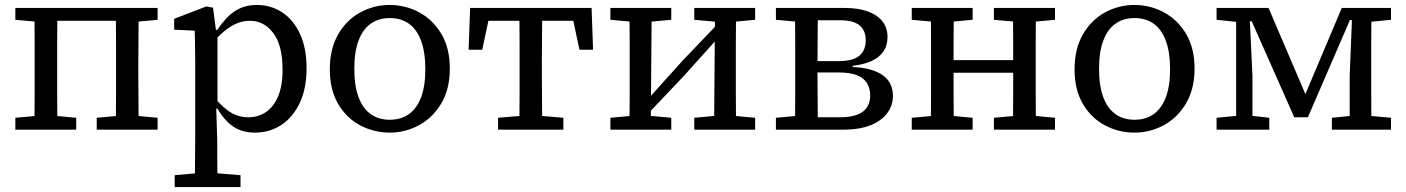

<svg xmlns="http://www.w3.org/2000/svg" viewBox="-20 -524 5684 776"><path d="M119 0Q119 -31 119.5 -68Q120 -105 120 -144.5Q120 -184 120 -218V-274Q120 -309 120 -348Q120 -387 119.5 -424.5Q119 -462 119 -492H212Q212 -462 211.5 -424.5Q211 -387 211 -348Q211 -309 211 -274V-218Q211 -184 211 -144.5Q211 -105 211.5 -68Q212 -31 212 0ZM448 0Q448 -31 448.5 -68Q449 -105 449 -144.5Q449 -184 449 -218V-274Q449 -309 449 -348Q449 -387 448.5 -424.5Q448 -462 448 -492H541Q540 -462 540 -424.5Q540 -387 539.5 -348Q539 -309 539 -274V-218Q539 -184 539.5 -144.5Q540 -105 540 -68Q540 -31 541 0ZM42 0V-48L153 -58H181L288 -48V0ZM371 0V-48L482 -58H510L617 -48V0ZM42 -444V-492H165V-434H153ZM494 -434V-492H617V-444L510 -434ZM181 -440V-492H478V-440Z M686 232V184L800 174H828L952 184V232ZM767 232Q768 199 768 166.5Q768 134 768.5 101.5Q769 69 769 36V-267Q769 -293 768.5 -315Q768 -337 768 -357.5Q768 -378 767 -400L684 -404V-448L814 -498L841 -493L853 -401L859 -399V-87L854 -84L858 44Q858 74 858 106Q858 138 858.5 169Q859 200 859 232ZM1010 12Q975 12 948 1Q921 -10 899 -32Q877 -54 858 -86H820L825 -156Q865 -103 902 -76.5Q939 -50 984 -50Q1023 -50 1054 -70.5Q1085 -91 1103.5 -133.5Q1122 -176 1122 -242Q1122 -341 1084.5 -390.5Q1047 -440 990 -440Q962 -440 936 -429Q910 -418 883 -395Q856 -372 824 -335L820 -403H858Q879 -434 901.5 -456.5Q924 -479 952.5 -491.5Q981 -504 1018 -504Q1075 -504 1120.5 -474Q1166 -444 1192.5 -387Q1219 -330 1219 -248Q1219 -166 1191.5 -108Q1164 -50 1117 -19Q1070 12 1010 12Z M1555 12Q1492 12 1436.5 -17Q1381 -46 1347 -103.5Q1313 -161 1313 -244Q1313 -327 1347 -385.5Q1381 -444 1436.5 -474Q1492 -504 1555 -504Q1618 -504 1673.5 -474.5Q1729 -445 1763.5 -387.5Q1798 -330 1798 -247Q1798 -164 1763.5 -106Q1729 -48 1673.5 -18Q1618 12 1555 12ZM1555 -40Q1601 -40 1633 -63Q1665 -86 1682 -131Q1699 -176 1699 -244Q1699 -313 1682 -359Q1665 -405 1633 -428Q1601 -451 1555 -451Q1510 -451 1478 -428Q1446 -405 1429 -359.5Q1412 -314 1412 -246Q1412 -177 1429 -131.5Q1446 -86 1478 -63Q1510 -40 1555 -40Z M1874 -323 1880 -492H2371L2377 -323H2322L2289 -478L2334 -440H1916L1962 -478L1929 -323ZM1993 0V-48L2111 -58H2139L2257 -48V0ZM2079 0Q2079 -31 2079.5 -68Q2080 -105 2080 -144.5Q2080 -184 2080 -218V-274Q2080 -309 2080 -348Q2080 -387 2079.5 -424.5Q2079 -462 2079 -492H2172Q2171 -462 2171 -424.5Q2171 -387 2170.5 -348Q2170 -309 2170 -274V-218Q2170 -184 2170.5 -144.5Q2171 -105 2171 -68Q2171 -31 2172 0Z M2447 0V-48L2557 -58H2585L2693 -48V0ZM2786 0V-48L2895 -58H2923L3032 -48V0ZM2524 0Q2524 -31 2524.5 -68Q2525 -105 2525 -144.5Q2525 -184 2525 -218V-274Q2525 -309 2525 -348Q2525 -387 2524.5 -424.5Q2524 -462 2524 -492H2614L2610 0ZM2591 -56 2569 -107H2584L2738 -278L2891 -438L2909 -384H2894L2742 -215ZM2866 0 2870 -492H2955Q2955 -462 2954.5 -424.5Q2954 -387 2954 -348Q2954 -309 2954 -274V-218Q2954 -184 2954 -144.5Q2954 -105 2954.5 -68Q2955 -31 2955 0ZM2447 -444V-492H2693V-444L2586 -434H2558ZM2786 -444V-492H3032V-444L2924 -434H2896Z M3116 0V-48L3227 -58L3247 -50H3374Q3437 -50 3467 -72.5Q3497 -95 3497 -138Q3497 -168 3483.5 -189Q3470 -210 3442.5 -220.5Q3415 -231 3371 -231H3255V-277H3370Q3428 -277 3453.5 -299Q3479 -321 3479 -361Q3479 -401 3454 -421.5Q3429 -442 3377 -442H3247L3227 -434L3116 -444V-492H3392Q3449 -492 3488 -477.5Q3527 -463 3547 -437Q3567 -411 3567 -374Q3567 -340 3550.5 -316Q3534 -292 3502.5 -277.5Q3471 -263 3426 -258V-253Q3505 -250 3547 -220.5Q3589 -191 3589 -136Q3589 -100 3567.5 -69Q3546 -38 3501.5 -19Q3457 0 3387 0ZM3193 0Q3193 -31 3193.5 -68Q3194 -105 3194 -144.5Q3194 -184 3194 -218V-274Q3194 -309 3194 -348Q3194 -387 3193.5 -424.5Q3193 -462 3193 -492H3286Q3285 -462 3285 -424Q3285 -386 3284.5 -345.5Q3284 -305 3284 -267V-218Q3284 -184 3284.5 -144.5Q3285 -105 3285 -68Q3285 -31 3286 0Z M3742 0Q3742 -31 3742.5 -68Q3743 -105 3743 -144.5Q3743 -184 3743 -218V-274Q3743 -309 3743 -348Q3743 -387 3742.5 -424.5Q3742 -462 3742 -492H3835Q3835 -462 3834.5 -424.5Q3834 -387 3834 -348Q3834 -309 3834 -274V-238Q3834 -194 3834 -150.5Q3834 -107 3834.5 -69Q3835 -31 3835 0ZM4074 0Q4074 -31 4074.5 -69Q4075 -107 4075 -150.5Q4075 -194 4075 -238V-274Q4075 -309 4075 -348Q4075 -387 4074.5 -424.5Q4074 -462 4074 -492H4167Q4167 -462 4166.5 -424.5Q4166 -387 4166 -348Q4166 -309 4166 -274V-218Q4166 -184 4166 -144.5Q4166 -105 4166.5 -68Q4167 -31 4167 0ZM3665 0V-48L3776 -58H3804L3911 -48V0ZM3665 -444V-492H3911V-444L3804 -434H3776ZM3997 0V-48L4108 -58H4136L4244 -48V0ZM3997 -444V-492H4244V-444L4136 -434H4108ZM3804 -230V-281H4104V-230Z M4565 12Q4502 12 4446.5 -17Q4391 -46 4357 -103.5Q4323 -161 4323 -244Q4323 -327 4357 -385.5Q4391 -444 4446.5 -474Q4502 -504 4565 -504Q4628 -504 4683.5 -474.5Q4739 -445 4773.5 -387.5Q4808 -330 4808 -247Q4808 -164 4773.5 -106Q4739 -48 4683.5 -18Q4628 12 4565 12ZM4565 -40Q4611 -40 4643 -63Q4675 -86 4692 -131Q4709 -176 4709 -244Q4709 -313 4692 -359Q4675 -405 4643 -428Q4611 -451 4565 -451Q4520 -451 4488 -428Q4456 -405 4439 -359.5Q4422 -314 4422 -246Q4422 -177 4439 -131.5Q4456 -86 4488 -63Q4520 -40 4565 -40Z M5211 -50 5039 -438H5006V-492H5107L5258 -139H5254L5403 -492H5469V-443H5436L5266 -50ZM5435 0V-218L5446 -492H5523Q5523 -462 5522.5 -424.5Q5522 -387 5522 -348Q5522 -309 5522 -274V-218Q5522 -184 5522 -144.5Q5522 -105 5522.5 -68Q5523 -31 5523 0ZM4897 0V-48L5000 -58H5022L5110 -48V0ZM5363 0V-48L5464 -58H5492L5602 -48V0ZM4897 -444V-492H5010V-434H4993ZM4976 0V-492H5029L5042 -218V0ZM5481 -434V-492H5602V-444L5500 -434Z"/></svg>

Font: Source Serif 4
Style: Regular
Weight: 400
Designer: Frank Grießhammer
Foundry: Adobe Systems Incorporated
Version: Version 4.004;hotconv 1.0.116;makeotfexe 2.5.65601